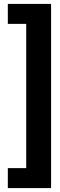

<svg xmlns="http://www.w3.org/2000/svg" viewBox="-20 -840 309 981"><path d="M241 121H20V19H114V-718H20V-820H241Z"/></svg>

Font: Fira Sans Compressed SemiBold
Style: Regular
Weight: 600
Width: 1
Designer: bBox Type GmbH & Carrois Corporate GbR & Edenspiekermann AG
Foundry: bBox Type GmbH & Carrois Corporate GbR & Edenspiekermann AG
Version: Version 4.301